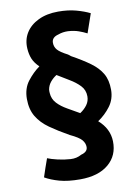

<svg xmlns="http://www.w3.org/2000/svg" viewBox="-96 -770 692 1004"><g transform="rotate(-10 250.0 -268.0)"><path d="M487 -260Q487 -311 467 -345.5Q447 -380 408 -408.5Q369 -437 311 -469Q310 -470 304.5 -474.5Q299 -479 297 -480Q258 -500 244 -516Q230 -532 230 -554Q230 -583 266 -592Q290 -601 318 -600Q350 -598 374 -589.5Q398 -581 417 -571L452 -672Q422 -687 380 -698.5Q338 -710 285 -710Q224 -710 179.5 -688.5Q135 -667 112.5 -630.5Q90 -594 93 -547Q95 -516 105 -492Q115 -468 139 -445Q104 -420 74.5 -382Q45 -344 45 -288Q45 -233 68 -194.5Q91 -156 133.5 -126Q176 -96 233 -64Q280 -42 294.5 -24.5Q309 -7 309 13Q309 39 274 48Q248 63 216 61Q182 59 148 51Q114 43 95 35Q86 59 78 83Q70 107 62 131Q93 149 137.5 161.5Q182 174 247 174Q344 174 398 128.5Q452 83 450 7Q448 -60 392 -109Q431 -135 459 -172.5Q487 -210 487 -260ZM359 -247Q359 -222 344.5 -202Q330 -182 307 -167Q276 -185 244 -203Q212 -221 191 -243.5Q170 -266 168 -298Q167 -308 168 -317Q172 -339 186 -356Q200 -373 219 -385Q249 -366 281.5 -347Q314 -328 336.5 -304.5Q359 -281 359 -247Z"/></g></svg>

Font: Repo Bold
Style: Bold
Weight: 700
Designer: Stefan Peev
Foundry: Context Ltd
Version: Version 1.502